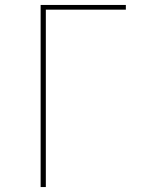

<svg xmlns="http://www.w3.org/2000/svg" viewBox="-20 -755 616 775"><path d="M144 0H165V-716H488V-735H144Z"/></svg>

Font: Iosevka Sparkle Thin
Style: Regular
Weight: 100
Designer: Belleve Invis
Foundry: Belleve Invis
Version: Version 4.5.0; ttfautohint (v1.8.3)